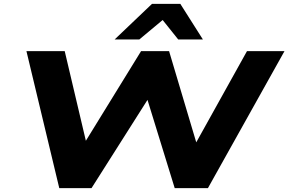

<svg xmlns="http://www.w3.org/2000/svg" viewBox="-20 -968 1484 988"><path d="M285 0 116 -705H313L426 -226H411L706 -705H850L993 -225H984L1251 -705H1444L1050 0H879L739 -454L451 0ZM570 -765 762 -948H908L1024 -765H897L817 -865L697 -765Z"/></svg>

Font: Nunito Sans 7pt Expanded ExtraBold
Style: Italic
Weight: 800
Width: 7
Italic angle: -9°
Designer: Vernon Adams
Foundry: Vernon Adams
Version: Version 3.101;gftools[0.9.27]